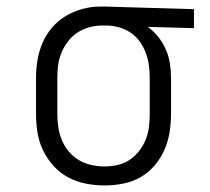

<svg xmlns="http://www.w3.org/2000/svg" viewBox="-20 -558 640 586"><path d="M299 8Q271 8 242.5 2.5Q214 -3 188.5 -16.5Q163 -30 143.5 -51.5Q124 -73 111.5 -99Q99 -125 94.5 -153Q90 -181 90 -210V-320Q90 -348 94.5 -375Q99 -402 110 -427.5Q121 -453 139 -474Q157 -495 180.5 -509Q204 -523 231 -530.5Q258 -538 285 -538Q289 -538 292.5 -538Q296 -538 300 -538L572 -530V-472L431 -476Q449 -463 463 -445.5Q477 -428 486 -407.5Q495 -387 498.5 -364.5Q502 -342 502 -320V-210Q502 -182 497.5 -154Q493 -126 481.5 -100Q470 -74 451.5 -52.5Q433 -31 408.5 -17Q384 -3 355.5 2.5Q327 8 299 8ZM299 -50Q319 -50 339 -54.5Q359 -59 375.5 -70Q392 -81 404.5 -97Q417 -113 424.5 -131.5Q432 -150 434.5 -170Q437 -190 437 -210V-320Q437 -339 434.5 -358Q432 -377 425.5 -395Q419 -413 408.5 -428.5Q398 -444 382.5 -455.5Q367 -467 348.5 -473Q330 -479 311 -480H300Q298 -480 295.5 -480Q293 -480 290 -480Q271 -480 251.5 -474.5Q232 -469 215.5 -458Q199 -447 187 -431Q175 -415 167.5 -397Q160 -379 157.5 -359.5Q155 -340 155 -320V-210Q155 -190 158 -169.5Q161 -149 169 -130Q177 -111 190 -95.5Q203 -80 220.5 -69.5Q238 -59 258.5 -54.5Q279 -50 299 -50Z"/></svg>

Font: Iosevka Slab Light Extended
Style: Regular
Weight: 300
Width: 7
Monospace: yes
Designer: Belleve Invis
Foundry: Belleve Invis
Version: Version 11.1.0; ttfautohint (v1.8.3)